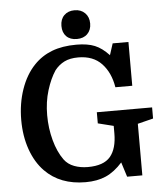

<svg xmlns="http://www.w3.org/2000/svg" viewBox="-61 -968 886 1031"><g transform="rotate(-5 382.5 -452.5)"><path d="M378 -70Q463 -70 499 -112.5Q535 -155 535 -238V-278L451 -299V-359H749V-299L665 -278V0H583L558 -79Q515 -31 468.5 -10.5Q422 10 359 10Q222 10 140 -74Q94 -121 68.5 -193Q43 -265 43 -352Q43 -441 69.5 -517.5Q96 -594 144 -644Q185 -687 241 -708.5Q297 -730 373 -730Q433 -730 472 -714Q511 -698 548 -658L568 -720H653V-484H562Q549 -564 503 -612.5Q457 -661 377 -661Q332 -661 302 -646Q272 -631 250 -603Q222 -561 203 -499.5Q184 -438 184 -366Q184 -296 201.5 -231Q219 -166 251 -122Q271 -95 304.5 -82.5Q338 -70 378 -70ZM302 -837Q302 -873 323.1 -894Q344.2 -915 379 -915Q414 -915 435.5 -893.5Q457 -872 457 -837Q457 -802.2 436 -781.1Q415 -760 379 -760Q343 -760 322.5 -780.5Q302 -801 302 -837Z"/></g></svg>

Font: Domine
Style: Regular
Weight: 400
Designer: Pablo Impallari, Rodrigo Fuenzalida, Brenda Gallo
Foundry: Pablo Impallari, Rodrigo Fuenzalida, Brenda Gallo
Version: Version 2.000;September 19, 2022;FontCreator 14.0.0.2877 64-